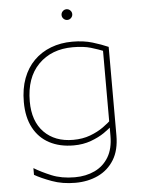

<svg xmlns="http://www.w3.org/2000/svg" viewBox="-59 -751 714 965"><g transform="rotate(-5 298.5 -268.5)"><path d="M508 -52Q508 23 478 71.5Q448 120 397 144Q346 168 282 168Q217 168 164 148.5Q111 129 78 110V76Q114 98 164.5 119Q215 140 282 140Q338 140 382.5 119Q427 98 452.5 55.5Q478 13 478 -52V-498L488 -477Q456 -490 419 -501Q382 -512 328 -512Q220 -512 154.5 -445.5Q89 -379 89 -259Q89 -159 143.5 -103.5Q198 -48 290 -48Q338 -48 376.5 -62.5Q415 -77 443.5 -97.5Q472 -118 488 -134V-103Q474 -88 445.5 -68.5Q417 -49 377.5 -34.5Q338 -20 290 -20Q220 -20 168 -47.5Q116 -75 87.5 -128.5Q59 -182 59 -259Q59 -326 78.5 -378Q98 -430 134 -466Q170 -502 219.5 -521Q269 -540 328 -540Q385 -540 429.5 -526.5Q474 -513 508 -498ZM313 -651Q302 -651 294 -659Q286 -667 286 -678Q286 -689 294 -697Q302 -705 313 -705Q324 -705 332 -697Q340 -689 340 -678Q340 -667 332 -659Q324 -651 313 -651Z"/></g></svg>

Font: Roundo Variable
Style: Regular
Weight: 200
Designer: Shiva Nallaperumal
Foundry: Indian Type Foundry
Version: Version 2.000